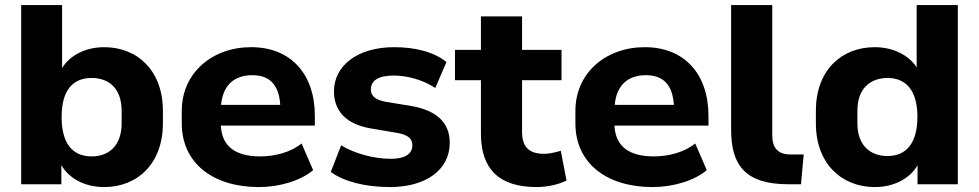

<svg xmlns="http://www.w3.org/2000/svg" viewBox="-20 -739 3925 770"><path d="M397.5 11.2C531.7 11.2 633.3 -83 633.3 -244.6V-294.4C633.3 -455.6 531.7 -549.8 397.5 -549.8C325.2 -549.8 261.7 -518.6 229 -466.3V-718.8H64.9V0H226.1V-76.7C258.3 -21 322.8 11.2 397.5 11.2ZM347.7 -111.8C272.5 -111.8 227.1 -161.6 227.1 -269.5C227.1 -377.9 272.5 -426.3 347.7 -426.3C415.5 -426.3 467.8 -385.7 467.8 -294.4V-244.6C467.8 -153.8 415.5 -111.8 347.7 -111.8Z M1018.1 11.2C1100.1 11.2 1185.1 -13.7 1235.8 -56.6L1189.5 -163.6C1145.5 -127.9 1082.5 -111.8 1023.4 -111.8C926.8 -111.8 869.6 -149.9 865.7 -235.4H1242.7V-273.9C1242.7 -442.4 1146 -549.8 987.3 -549.8C830.6 -549.8 709 -446.3 709 -294.4V-244.6C709 -82 837.4 11.2 1018.1 11.2ZM992.2 -437.5C1060.1 -437.5 1098.6 -400.4 1104 -318.4H866.7C874 -398.9 920.9 -437.5 992.2 -437.5Z M1544.4 11.2C1685.5 11.2 1783.7 -56.2 1783.7 -166.5C1783.7 -247.6 1730.5 -294.9 1634.8 -313L1522.5 -331.5C1483.4 -339.8 1467.3 -356 1467.3 -379.9C1467.3 -414.6 1495.1 -436 1558.6 -436C1615.2 -436 1677.7 -418 1725.6 -386.2L1770.5 -490.2C1721.2 -530.3 1646.5 -549.8 1560.5 -549.8C1411.6 -549.8 1319.3 -473.6 1319.3 -373C1319.3 -293 1369.1 -241.7 1463.4 -224.6L1578.1 -205.1C1616.7 -197.3 1633.8 -182.6 1633.8 -156.2C1633.8 -121.6 1603.5 -102.1 1547.9 -102.1C1479 -102.1 1401.4 -123.5 1348.1 -156.2L1306.6 -49.3C1359.9 -10.7 1444.8 11.2 1544.4 11.2Z M2132.3 11.2C2175.3 11.2 2220.2 1 2252 -15.1L2229 -134.3C2204.6 -127.4 2183.6 -122.1 2162.1 -122.1C2100.6 -122.1 2073.7 -150.9 2073.7 -210.4V-417.5H2231.9V-539.1H2073.7V-673.3H1908.7V-539.1H1804.7V-417.5H1908.7V-203.1C1908.7 -60.5 1981.9 11.2 2132.3 11.2Z M2596.7 11.2C2678.7 11.2 2763.7 -13.7 2814.5 -56.6L2768.1 -163.6C2724.1 -127.9 2661.1 -111.8 2602.1 -111.8C2505.4 -111.8 2448.2 -149.9 2444.3 -235.4H2821.3V-273.9C2821.3 -442.4 2724.6 -549.8 2565.9 -549.8C2409.2 -549.8 2287.6 -446.3 2287.6 -294.4V-244.6C2287.6 -82 2416 11.2 2596.7 11.2ZM2570.8 -437.5C2638.7 -437.5 2677.2 -400.4 2682.6 -318.4H2445.3C2452.6 -398.9 2499.5 -437.5 2570.8 -437.5Z M3143.1 0H3192.4L3203.1 -119.6H3149.4C3099.1 -119.6 3077.1 -147 3077.1 -195.3V-718.8H2912.1V-218.8C2912.1 -76.2 2968.8 0 3143.1 0Z M3488.3 11.2C3563 11.2 3628.4 -21.5 3659.7 -76.2V0H3821.3V-718.8H3656.2V-468.8C3623.5 -519.5 3559.6 -549.8 3488.3 -549.8C3353.5 -549.8 3252 -456.1 3252 -294.9V-244.6C3252 -83.5 3354.5 11.2 3488.3 11.2ZM3539.1 -113.3C3471.2 -113.3 3418.5 -154.3 3418.5 -244.6V-294.9C3418.5 -384.8 3471.2 -426.3 3539.1 -426.3C3612.8 -426.3 3659.2 -377.4 3659.2 -270.5C3659.2 -162.6 3612.8 -113.3 3539.1 -113.3Z"/></svg>

Font: Winston ExtraBold
Style: Regular
Weight: 800
Designer: Vernon Adams, Kim Jin-seong, David Berlow, Cristiano Sobral
Foundry: The Winston Project Authors
Version: Version 3.004